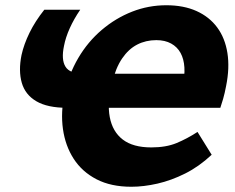

<svg xmlns="http://www.w3.org/2000/svg" viewBox="-20 -695 896 732"><path d="M481 17Q403 17 348 -11.5Q293 -40 261 -89.5Q229 -139 220 -203Q211 -267 226 -338Q242 -412 278.5 -474Q315 -536 368 -581Q421 -626 483.5 -650.5Q546 -675 614 -675Q680 -675 729 -653Q778 -631 808 -590.5Q838 -550 847 -493Q856 -436 842 -367Q837 -340 830.5 -317.5Q824 -295 820 -284L658 -318Q663 -325 667.5 -339Q672 -353 676 -367Q685 -406 683 -438Q681 -470 668.5 -493Q656 -516 632.5 -529Q609 -542 576 -542Q536 -542 503 -525Q470 -508 445.5 -472Q421 -436 407 -378Q388 -304 398.5 -248.5Q409 -193 448 -163Q487 -133 557 -133Q613 -133 653 -149.5Q693 -166 733 -192L787 -105Q739 -60 686 -33.5Q633 -7 580.5 5Q528 17 481 17ZM741 -414 820 -284H236Q161 -284 118.5 -309Q76 -334 63 -379.5Q50 -425 62 -485Q71 -526 92.5 -570Q114 -614 149 -658H286Q262 -623 246 -587.5Q230 -552 224 -520Q213 -468 229.5 -441Q246 -414 298 -414Z"/></svg>

Font: Ysabeau Infant Black
Style: Italic
Weight: 900
Italic angle: -12°
Designer: Christian Thalmann (Catharsis Fonts)
Version: Version 2.001;gftools[0.9.30]; featfreeze: ss01,ss02,lnum